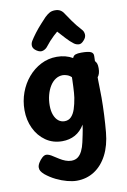

<svg xmlns="http://www.w3.org/2000/svg" viewBox="-117 -927 844 1274"><g transform="rotate(-10 304.5 -290.5)"><path d="M33 -242Q33 -304 53.5 -360Q74 -416 111 -459.5Q148 -503 197.5 -528.5Q247 -554 305 -554Q335 -554 362 -547Q389 -540 411 -527Q417 -543 431 -548Q445 -553 470 -553Q517 -553 534.5 -544.5Q552 -536 551 -516L550 -482Q558 -473 562 -462.5Q566 -452 566 -431Q566 -393 549 -373V-352Q549 -328 550 -302.5Q551 -277 551 -236Q551 -182 548 -120Q545 -58 540 -4Q532 84 499 147.5Q466 211 413.5 245Q361 279 294 279Q266 279 230 269.5Q194 260 157 242Q120 224 87 197Q73 184 66.5 173.5Q60 163 60 149Q60 135 70.5 117.5Q81 100 95.5 87Q110 74 123 74Q133 74 144.5 79Q156 84 166 91Q185 103 204 115Q223 127 243 134.5Q263 142 282 142Q308 142 325.5 129Q343 116 355 91.5Q367 67 374 35Q381 5 384.5 -14Q388 -33 391 -47.5Q394 -62 396 -81Q370 -38 332 -17Q294 4 245 4Q182 4 134 -29.5Q86 -63 59.5 -119Q33 -175 33 -242ZM283 -124Q310 -124 327.5 -142Q345 -160 355.5 -191.5Q366 -223 373 -266Q375 -278 376.5 -298.5Q378 -319 379 -341.5Q380 -364 380.5 -381.5Q381 -399 381 -403Q368 -416 351.5 -421.5Q335 -427 323 -427Q297 -427 275 -413Q253 -399 237 -373.5Q221 -348 212 -314.5Q203 -281 203 -243Q203 -206 213.5 -179Q224 -152 242 -138Q260 -124 283 -124ZM254 -632Q243 -617 223.5 -610Q204 -603 180 -619Q159 -633 156 -650Q153 -667 163 -685Q177 -708 198 -735.5Q219 -763 241.5 -787.5Q264 -812 278 -827Q296 -844 311 -852Q326 -860 347 -860Q369 -860 383.5 -851Q398 -842 408 -825Q421 -805 445 -771Q469 -737 501 -702Q514 -689 515.5 -668.5Q517 -648 499 -629Q481 -608 463 -610Q445 -612 432 -622Q409 -639 384 -666.5Q359 -694 337 -718Q326 -709 311 -695Q296 -681 281.5 -665Q267 -649 254 -632Z"/></g></svg>

Font: Playpen Sans
Style: Bold
Weight: 700
Designer: Laura Meseguer, Veronika Burian, José Scaglione
Foundry: TypeTogether
Version: Version 1.001